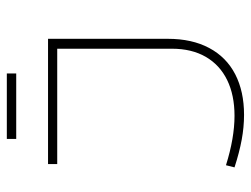

<svg xmlns="http://www.w3.org/2000/svg" viewBox="-106 -619 732 560"><g transform="rotate(-90 260.0 -339.0)"><path d="M51.8 0ZM51.8 -21 58.1 -45.9Q137.7 -21 202.1 -21Q262.7 -21 306.6 -42.5Q350.6 -64 374.3 -105Q397.9 -146 397.9 -203.6V-538.1H61.5V-564.9H426.8V-215.3Q426.8 -145 400.1 -95Q373.5 -44.9 323.5 -19Q273.4 6.8 205.1 6.8Q169.4 6.8 132.6 0Q95.7 -6.8 51.8 -21ZM134.8 -685.1H325.7V-657.7H134.8Z"/></g></svg>

Font: Heebo Thin
Style: Regular
Weight: 250
Designer: Oded Ezer
Foundry: Meir Sadan
Version: Version 2.001; ttfautohint (v1.5.14-ce02) -l 8 -r 50 -G 200 